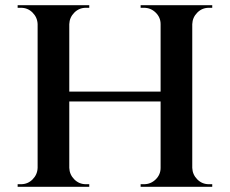

<svg xmlns="http://www.w3.org/2000/svg" viewBox="-20 -720 885 740"><path d="M721 -700V0H599V-700ZM247 -700V0H125V-700ZM608 -367V-329H237V-367ZM128 -73V0H48V-10Q48 -10 54.5 -10Q61 -10 61 -10Q87 -10 105.5 -28.5Q124 -47 125 -73ZM128 -627H125Q124 -653 105.5 -671.5Q87 -690 61 -690Q61 -690 54.5 -690Q48 -690 48 -690V-700H128ZM244 -73H247Q248 -47 266.5 -28.5Q285 -10 311 -10Q311 -10 317 -10Q323 -10 324 -10V0H244ZM244 -627V-700H324V-690Q323 -690 317 -690Q311 -690 311 -690Q285 -690 266.5 -671.5Q248 -653 247 -627ZM602 -73V0H522V-10Q523 -10 529 -10Q535 -10 535 -10Q561 -10 580 -28.5Q599 -47 599 -73ZM602 -627H599Q599 -653 580 -671.5Q561 -690 535 -690Q535 -690 529 -690Q523 -690 522 -690V-700H602ZM718 -73H721Q722 -47 740.5 -28.5Q759 -10 785 -10Q785 -10 791.5 -10Q798 -10 798 -10V0H718ZM718 -627V-700H798V-690Q798 -690 791.5 -690Q785 -690 785 -690Q759 -690 740.5 -671.5Q722 -653 721 -627Z"/></svg>

Font: Cinzel SemiBold
Style: Regular
Weight: 600
Designer: Natanael Gama
Version: Version 2.000